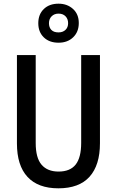

<svg xmlns="http://www.w3.org/2000/svg" viewBox="-20 -1013 635 1043"><path d="M523 -235Q523 -116 466.5 -53Q410 10 297 10Q187 10 129.5 -52Q72 -114 72 -234V-714H174V-236Q174 -155 206 -118Q238 -81 298 -81Q361 -81 391 -119Q421 -157 421 -237V-714H523ZM298 -781Q248 -781 218 -810Q188 -839 188 -887Q188 -935 218 -964Q248 -993 298 -993Q345 -993 376.5 -964.5Q408 -936 408 -888Q408 -840 377.5 -810.5Q347 -781 298 -781ZM298 -837Q321 -837 335.5 -850.5Q350 -864 350 -887Q350 -910 336 -924.5Q322 -939 298 -939Q275 -939 260.5 -924.5Q246 -910 246 -887Q246 -864 259 -850.5Q272 -837 298 -837Z"/></svg>

Font: Noto Sans Arabic UI Cn Md
Style: Regular
Weight: 500
Width: 3
Designer: Monotype Design Team, Nadine Chahine and Nizar Qandah
Foundry: Monotype Imaging Inc.
Version: Version 2.010; ttfautohint (v1.8.4.7-5d5b)